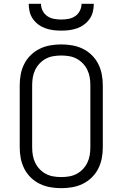

<svg xmlns="http://www.w3.org/2000/svg" viewBox="-20 -975 640 1003"><path d="M300 8Q271 8 242.5 3Q214 -2 188 -14.5Q162 -27 141 -47.5Q120 -68 107 -93.5Q94 -119 88.5 -147.5Q83 -176 83 -205V-530Q83 -559 88.5 -587.5Q94 -616 107 -641.5Q120 -667 141 -687.5Q162 -708 188 -720.5Q214 -733 242.5 -738Q271 -743 300 -743Q329 -743 357.5 -738Q386 -733 412 -720.5Q438 -708 459 -687.5Q480 -667 493 -641.5Q506 -616 511.5 -587.5Q517 -559 517 -530V-205Q517 -176 511.5 -147.5Q506 -119 493 -93.5Q480 -68 459 -47.5Q438 -27 412 -14.5Q386 -2 357.5 3Q329 8 300 8ZM300 -50Q321 -50 341.5 -53.5Q362 -57 380 -66.5Q398 -76 412.5 -91Q427 -106 436 -124.5Q445 -143 448.5 -163.5Q452 -184 452 -205V-530Q452 -551 448.5 -571.5Q445 -592 436 -610.5Q427 -629 412.5 -644Q398 -659 380 -668.5Q362 -678 341.5 -681.5Q321 -685 300 -685Q279 -685 258.5 -681.5Q238 -678 220 -668.5Q202 -659 187.5 -644Q173 -629 164 -610.5Q155 -592 151.5 -571.5Q148 -551 148 -530V-205Q148 -184 151.5 -163.5Q155 -143 164 -124.5Q173 -106 187.5 -91Q202 -76 220 -66.5Q238 -57 258.5 -53.5Q279 -50 300 -50ZM300 -815Q279 -815 258.5 -817.5Q238 -820 218 -827Q198 -834 181 -846.5Q164 -859 152 -876Q140 -893 135 -913.5Q130 -934 130 -955H194Q194 -936 203 -918.5Q212 -901 227.5 -890.5Q243 -880 262 -876.5Q281 -873 300 -873Q319 -873 338 -876.5Q357 -880 372.5 -890.5Q388 -901 397 -918.5Q406 -936 406 -955H470Q470 -934 465 -913.5Q460 -893 448 -876Q436 -859 419 -846.5Q402 -834 382 -827Q362 -820 341.5 -817.5Q321 -815 300 -815Z"/></svg>

Font: Iosevka Aile Light
Style: Regular
Weight: 300
Designer: Belleve Invis
Foundry: Belleve Invis
Version: Version 27.3.5; ttfautohint (v1.8.4)